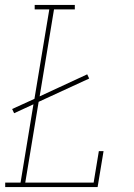

<svg xmlns="http://www.w3.org/2000/svg" viewBox="-20 -755 540 775"><path d="M1 0V-18H63L115 -334L37 -298L29 -315L119 -356L179 -717H120V-735H282V-717H198L140 -366L332 -455L340 -438L136 -344L82 -18H358L379 -145H398L374 0Z"/></svg>

Font: Iosevka Curly Slab ThObl
Style: Regular
Weight: 100
Italic angle: -9°
Monospace: yes
Designer: Belleve Invis
Foundry: Belleve Invis
Version: Version 11.0.0; ttfautohint (v1.8.3)